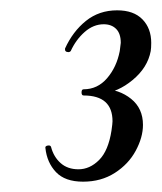

<svg xmlns="http://www.w3.org/2000/svg" viewBox="-20 -749 313 372"><path d="M257 -507Q257 -483 243 -457Q229 -431 202.5 -414Q176 -397 141 -397Q106 -397 88.5 -415.5Q71 -434 68 -462Q67 -466 72.5 -467Q78 -468 79 -464Q84 -445 97.5 -433Q111 -421 132 -421Q154 -421 172 -439Q190 -457 196 -496Q198 -510 198 -514Q198 -564 142 -564Q138 -564 138 -570Q138 -576 142 -576Q169 -576 187.5 -597.5Q206 -619 212 -650L214 -666Q214 -684 205 -693Q196 -702 181 -702Q161 -702 144 -687Q127 -672 117 -650Q115 -648 113 -648Q105 -648 106 -655Q121 -688 146.5 -708.5Q172 -729 207 -729Q239 -729 256 -711.5Q273 -694 273 -666Q273 -656 272 -650Q266 -618 237 -594Q208 -570 178 -568V-577Q211 -576 234 -557.5Q257 -539 257 -507Z"/></svg>

Font: Cormorant Garamond SemiBold
Style: Italic
Weight: 600
Italic angle: -10°
Designer: Christian Thalmann (Catharsis Fonts)
Foundry: Catharsis Fonts
Version: Version 4.000